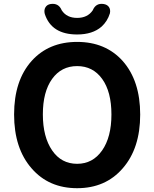

<svg xmlns="http://www.w3.org/2000/svg" viewBox="-20 -974 810 1008"><path d="M385 14Q236 14 146 -90Q54 -195 54 -373Q54 -551 146 -654Q236 -754 385 -754Q534 -754 624 -654Q716 -550 716 -372.5Q716 -195 624 -90Q534 14 385 14ZM385 -114Q467 -114 516 -184Q565 -254 565 -373Q565 -492 516.5 -559.5Q468 -627 385 -627Q302 -627 253.5 -559.5Q205 -492 205 -373.5Q205 -255 254 -184Q302 -114 385 -114ZM385 -793Q250 -793 215 -901Q210 -921 218.5 -935.5Q227 -950 246 -953Q288 -959 304 -920Q330 -880 385 -880Q440 -880 467 -920Q483 -959 524 -953Q543 -950 552 -937Q561 -924 557 -904Q544 -862 513 -834Q466 -793 385 -793Z"/></svg>

Font: GenSenRounded JP B
Style: Regular
Weight: 700
Version: Version 1.501;PS 1;hotconv 16.6.51;makeotf.lib2.5.65220